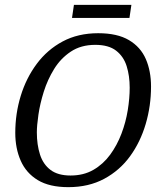

<svg xmlns="http://www.w3.org/2000/svg" viewBox="-20 -763 662 792"><path d="M262 9Q184 9 136 -20Q88 -49 65.5 -100Q43 -151 43 -215Q43 -294 65.5 -367.5Q88 -441 131.5 -499.5Q175 -558 238.5 -592Q302 -626 385 -626Q464 -626 512 -597.5Q560 -569 581.5 -519.5Q603 -470 603 -406Q603 -326 581 -251.5Q559 -177 516.5 -118.5Q474 -60 410 -25.5Q346 9 262 9ZM271 -39Q325 -39 365.5 -62.5Q406 -86 434.5 -125Q463 -164 481 -211.5Q499 -259 507 -308.5Q515 -358 515 -401Q515 -450 502.5 -490Q490 -530 459 -554Q428 -578 373 -578Q314 -578 272 -550Q230 -522 203 -478Q176 -434 160.5 -384.5Q145 -335 138.5 -290Q132 -245 132 -217Q132 -166 145 -125.5Q158 -85 188.5 -62Q219 -39 271 -39ZM277 -689 285 -743H522L514 -689Z"/></svg>

Font: Manuale
Style: Italic
Weight: 400
Italic angle: -11°
Designer: Eduardo Tunni / Pablo Cosgaya
Foundry: Eduardo Tunni / Pablo Cosgaya
Version: Version 1.002